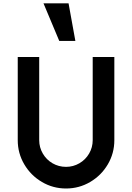

<svg xmlns="http://www.w3.org/2000/svg" viewBox="-20 -1082 769 1118"><path d="M645.8 -265.6V-750H519.8V-265.6Q519.8 -224 499 -188Q478.1 -152.1 442.2 -131.2Q406.3 -110.4 364.6 -110.4Q321.9 -110.4 285.9 -131.2Q250 -152.1 229.2 -188Q208.3 -224 208.3 -265.6V-750H83.3V-265.6Q83.3 -189.6 121.4 -125Q159.4 -60.4 224 -22.4Q288.5 15.6 364.6 15.6Q440.6 15.6 505.2 -22.4Q569.8 -60.4 607.8 -125Q645.8 -189.6 645.8 -265.6ZM379.2 -1062.5 418.8 -843.8H325L233.3 -1062.5Z"/></svg>

Font: Vladivostok Bold
Style: Regular
Weight: 700
Width: 4
Designer: Michael Sharanda
Foundry: Michael Sharanda
Version: Version 1.005